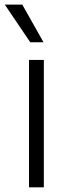

<svg xmlns="http://www.w3.org/2000/svg" viewBox="-40 -802 291 822"><path d="M84.2 0H147.7V-545.5H84.2ZM89.5 -621.1H146.3L55.4 -782.3H-19.5Z"/></svg>

Font: Karasuma Gothic
Style: Light
Weight: 300
Designer: Rasmus Andersson / Ryoko Nishizuka
Foundry: rsms
Version: Version 1.00